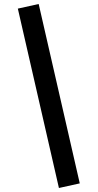

<svg xmlns="http://www.w3.org/2000/svg" viewBox="-20 -830 487 958"><path d="M173 -810 69 -787 274 108 378 85Z"/></svg>

Font: Fira Sans Condensed Medium
Style: Regular
Weight: 500
Width: 3
Designer: Carrois Corporate & Edenspiekermann AG
Foundry: Carrois Corporate GbR & Edenspiekermann AG
Version: Version 4.202;PS 004.202;hotconv 1.0.88;makeotf.lib2.5.64775